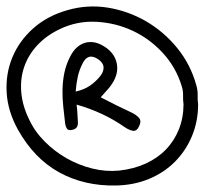

<svg xmlns="http://www.w3.org/2000/svg" viewBox="-20 -571 648 591"><path d="M346.7 -45.9Q391.6 -50.8 428.2 -67.4Q464.8 -84 490.7 -110.8Q516.6 -137.7 530.8 -173.3Q544.9 -209 544.9 -250Q543 -263.7 543.5 -277.8Q543.9 -292 539.1 -306.6Q521.5 -364.3 481 -408.2Q440.4 -452.1 387.7 -476.6Q335 -501 275.9 -503.9Q216.8 -506.8 164.1 -481.4Q123 -461.9 95.2 -432.1Q67.4 -402.3 54.7 -365.7Q42 -329.1 45.4 -287.6Q48.8 -246.1 69.3 -204.1Q86.9 -166 117.7 -135.3Q148.4 -104.5 185.5 -83.5Q222.7 -62.5 264.2 -52.2Q305.7 -42 346.7 -45.9ZM188.5 -540Q250 -557.6 312.5 -547.4Q375 -537.1 429.7 -505.4Q484.4 -473.6 525.4 -423.3Q566.4 -373 584 -309.6Q588.9 -293 588.4 -278.3Q587.9 -263.7 589.8 -250Q589.8 -197.3 570.8 -151.9Q551.8 -106.4 518.1 -72.8Q484.4 -39.1 438 -20Q391.6 -1 336.9 0Q239.3 2 162.1 -40.5Q85 -83 35.2 -171.9Q3.9 -228.5 0.5 -286.1Q-2.9 -343.8 18.1 -394.5Q39.1 -445.3 82.5 -483.9Q126 -522.5 188.5 -540ZM212.9 -289.1Q238.3 -294.9 255.9 -306.6Q273.4 -318.4 287.1 -335Q298.8 -348.6 298.8 -362.8Q298.8 -377 282.2 -388.7Q250 -410.2 233.4 -374Q223.6 -354.5 219.2 -334Q214.8 -313.5 212.9 -289.1ZM384.8 -224.6Q397.5 -218.8 406.7 -209.5Q416 -200.2 409.2 -184.6Q401.4 -166 388.7 -168.5Q376 -170.9 362.3 -180.7Q297.9 -225.6 215.8 -249Q217.8 -233.4 218.3 -220.7Q218.8 -208 219.7 -196.3Q221.7 -173.8 200.2 -170.9Q189.5 -168.9 185.5 -175.8Q181.6 -182.6 180.7 -189.5Q177.7 -215.8 174.8 -242.2Q171.9 -268.6 172.4 -294.9Q172.9 -321.3 178.2 -347.2Q183.6 -373 196.3 -397.5Q213.9 -431.6 242.7 -439.5Q271.5 -447.3 302.7 -426.8Q333 -407.2 339.4 -376Q345.7 -344.7 325.2 -313.5Q318.4 -302.7 309.1 -293Q299.8 -283.2 290 -271.5Q314.5 -258.8 337.9 -247.1Q361.3 -235.4 384.8 -224.6Z"/></svg>

Font: Scriphy
Style: Regular
Weight: 400
Designer: Ala M. Lockhart
Foundry: Ala M. Lockhart
Version: Version 1.0 2021